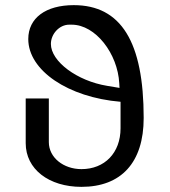

<svg xmlns="http://www.w3.org/2000/svg" viewBox="-20 -715 660 747"><path d="M259 -619C352 -619 438 -506 444 -391L445 -373L397 -381C280 -400 178 -476 178 -544C178 -583 211 -619 249 -619ZM267 -695C158 -695 90 -645 90 -563C90 -441 245 -336 449 -319V-216C449 -120 387 -57 297 -57C227 -57 170 -102 170 -162V-332H80V-158C80 -57 170 12 297 12C451 12 539 -82 539 -256C539 -552 451 -695 267 -695Z"/></svg>

Font: Perun
Style: Regular
Weight: 400
Foundry: Copyright (c) Stefan Peev, Context Ltd, 2016
Version: Version 1.089